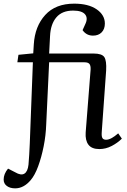

<svg xmlns="http://www.w3.org/2000/svg" viewBox="-56 -802 694 1051"><path d="M27 229Q-1 229 -18.5 216Q-36 203 -36 181Q-36 150 -12 121L27 141Q59 160 77.5 148.5Q96 137 100 99Q102 73 104 43.5Q106 14 107 -16L124 -461H39L45 -502L126 -510L129 -559Q135 -658 191.5 -720Q248 -782 350 -782Q428 -782 473 -751Q518 -720 518 -673Q518 -643 500.5 -625Q483 -607 453 -607Q417 -607 396 -637L410 -668Q427 -702 410 -723Q393 -744 344 -744Q284 -744 252.5 -707Q221 -670 218 -605L213 -509H456Q502 -509 515 -489.5Q528 -470 525 -416L501 -80Q499 -56 504.5 -46.5Q510 -37 525 -37Q551 -37 591 -72L611 -43Q588 -20 555.5 -3Q523 14 488 14Q446 14 428 -10Q410 -34 413 -77L440 -421Q441 -443 433.5 -452Q426 -461 407 -461H213L197 -122Q195 -61 183 -1Q171 59 153 108Q135 157 112 184Q74 229 27 229Z"/></svg>

Font: Literata 36pt
Style: Italic
Weight: 400
Italic angle: -2°
Designer: Latin by Veronika Burian and Jose Scaglione. Greek by Irene Vlachou. Cyrillic by Vera Evstafieva
Foundry: TypeTogether
Version: Version 3.002